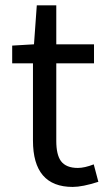

<svg xmlns="http://www.w3.org/2000/svg" viewBox="-20 -699 408 731"><path d="M256.8 12.7Q105.5 12.7 105.5 -164.1V-458H26.4V-525.4L109.4 -530.3L120.1 -678.7H194.3V-530.3H337.9V-458H194.3V-162.1Q194.3 -110.4 211.9 -85.9Q231.4 -59.6 276.4 -59.6Q301.8 -59.6 336.9 -73.2L354.5 -6.8Q293.9 12.7 256.8 12.7Z"/></svg>

Font: Bpmf GenYo Gothic R
Style: R
Weight: 400
Foundry: But Ko
Version: Version 1.320